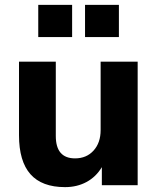

<svg xmlns="http://www.w3.org/2000/svg" viewBox="-20 -760 646 788"><path d="M545 -507V0H398V-74Q374 -34 335 -13Q296 8 247 8Q152 8 105 -45Q58 -98 58 -205V-507H209V-202Q209 -110 288 -110Q335 -110 364 -142Q393 -174 393 -226V-507ZM137 -740H276V-608H137ZM329 -740H468V-608H329Z"/></svg>

Font: Muli ExtraBold
Style: Regular
Weight: 800
Designer: Vernon Adams
Foundry: Vernon Adams
Version: Version 2.000